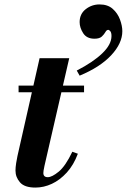

<svg xmlns="http://www.w3.org/2000/svg" viewBox="-20 -837 573 868"><path d="M140 11Q91 11 70.5 -12.5Q50 -36 50 -66Q50 -80 53 -99.5Q56 -119 59 -132L159 -574H293L181 -87Q178 -74 177 -66Q176 -58 176 -55Q176 -36 196 -36Q215 -36 245.5 -61Q276 -86 307 -151L332 -142Q313 -91 282 -57Q251 -23 214.5 -6Q178 11 140 11ZM64 -420V-450H360V-420ZM340 -495 327 -518Q401 -556 442.5 -596Q484 -636 484 -674Q484 -689 479 -695.5Q474 -702 469 -702Q462 -702 456.5 -692Q451 -682 440.5 -672Q430 -662 407 -662Q372 -662 356 -687Q340 -712 340 -737Q340 -774 367.5 -795.5Q395 -817 430 -817Q467 -817 489.5 -797Q512 -777 522.5 -748.5Q533 -720 533 -696Q533 -641 482.5 -587Q432 -533 340 -495Z"/></svg>

Font: Libre Bodoni
Style: Bold Italic
Weight: 700
Italic angle: -13°
Version: Version 2.005;gftools[0.9.23]